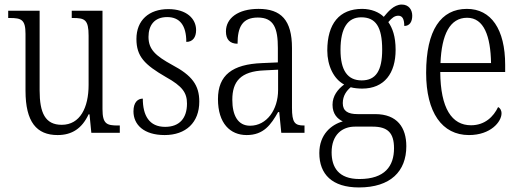

<svg xmlns="http://www.w3.org/2000/svg" viewBox="-20 -583 2281 843"><path d="M233 10C296 10 340 -19 369 -81H373L381 0H506V-32H499C449 -32 430 -38 430 -104V-536H295V-504H300C352 -504 369 -497 369 -426V-210C369 -111 332 -35 251 -35C178 -35 154 -88 154 -186V-536H16V-504H23C74 -504 92 -497 92 -434V-185C92 -47 141 10 233 10Z M703 10C796 10 855 -45 855 -137C855 -209 823 -252 736 -298C663 -338 632 -366 632 -421C632 -471 657 -508 714 -508C769 -508 798 -472 798 -399C826 -399 841 -419 841 -451C841 -501 799 -543 719 -543C634 -543 579 -494 579 -412C579 -335 615 -299 708 -245C782 -204 801 -175 801 -128C801 -64 768 -26 705 -26C635 -26 607 -76 607 -150C586 -150 566 -135 566 -94C566 -36 611 10 703 10Z M1063 10C1138 10 1170 -36 1201 -91H1206L1215 0H1317V-32H1314C1274 -32 1262 -45 1262 -110V-372C1262 -495 1214 -544 1115 -544C1025 -544 972 -503 972 -445C972 -409 990 -391 1023 -391C1023 -464 1044 -506 1112 -506C1183 -506 1200 -458 1200 -372V-309L1131 -306C1000 -301 937 -253 937 -148C937 -41 991 10 1063 10ZM1078 -31C1024 -31 1000 -77 1000 -145C1000 -225 1036 -270 1141 -274L1201 -277V-188C1201 -101 1151 -31 1078 -31Z M1556 240C1695 240 1764 169 1764 59C1764 -22 1725 -82 1627 -82H1550C1508 -82 1485 -95 1485 -130C1485 -163 1502 -185 1520 -200C1531 -196 1556 -194 1570 -194C1668 -194 1717 -262 1717 -364C1717 -424 1703 -460 1685 -486C1701 -505 1713 -514 1729 -514C1748 -514 1755 -497 1755 -469C1779 -469 1790 -488 1790 -514C1790 -540 1775 -563 1744 -563C1708 -563 1682 -529 1665 -509C1645 -529 1611 -544 1570 -544C1470 -544 1417 -479 1417 -361C1417 -295 1445 -236 1491 -212C1463 -191 1440 -162 1440 -123C1440 -82 1462 -61 1485 -50C1435 -36 1382 7 1382 89C1382 182 1438 240 1556 240ZM1568 -230C1506 -230 1475 -274 1475 -364C1475 -462 1508 -507 1566 -507C1629 -507 1658 -466 1658 -365C1658 -272 1630 -230 1568 -230ZM1558 203C1466 203 1436 151 1436 86C1436 8 1483 -27 1538 -27H1616C1682 -27 1710 0 1710 68C1710 146 1670 203 1558 203Z M2039 10C2135 10 2182 -49 2182 -85C2182 -100 2175 -109 2167 -113C2147 -71 2109 -33 2048 -33C1964 -33 1914 -107 1913 -267H2198V-298C2198 -455 2136 -544 2030 -544C1916 -544 1851 -451 1851 -263C1851 -89 1921 10 2039 10ZM2136 -306H1914C1919 -431 1955 -505 2031 -505C2105 -505 2134 -424 2136 -306Z"/></svg>

Font: Noto Serif Sinhala Condensed Light
Style: Regular
Weight: 300
Width: 3
Designer: Jelle Bosma - Monotype Design Team
Foundry: Monotype Imaging Inc.
Version: Version 2.007